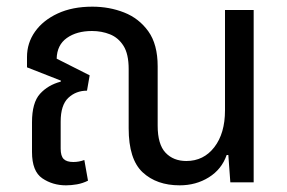

<svg xmlns="http://www.w3.org/2000/svg" viewBox="-20 -547 862 576"><path d="M178 9Q138 9 107 -12Q76 -33 76 -91V-180Q76 -239 100 -265.5Q124 -292 162 -302L163 -305L61 -345V-376Q61 -418 85 -452Q109 -486 153 -506.5Q197 -527 257 -527Q308 -527 352.5 -509.5Q397 -492 425 -453Q453 -414 453 -348V-170Q453 -114 476.5 -89Q500 -64 539 -64Q591 -64 623 -105.5Q655 -147 655 -216V-517H741V0H671L665 -82H660Q645 -39 606.5 -15Q568 9 519 9Q450 9 408 -30Q366 -69 366 -162V-340Q366 -385 350.5 -409.5Q335 -434 310 -444Q285 -454 256 -454Q210 -454 180.5 -433Q151 -412 150 -371L249 -321L241 -275Q208 -275 185 -253.5Q162 -232 162 -182V-101Q162 -79 171 -70Q180 -61 200 -61Q217 -61 233 -67L244 -5Q228 3 211 6Q194 9 178 9Z"/></svg>

Font: Noto Sans Thai UI SemCond
Style: Regular
Weight: 400
Width: 4
Designer: Monotype Design Team
Foundry: Monotype Imaging Inc.
Version: Version 2.000